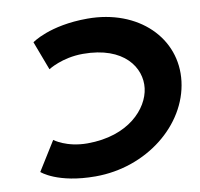

<svg xmlns="http://www.w3.org/2000/svg" viewBox="-90 -936 1092 1047"><g transform="rotate(-10 455.5 -412.5)"><path d="M403.2 -655C631.9 -655 716.1 -523 702.5 -412C689 -302 572.3 -170 343.6 -170C227.5 -170 162.3 -221 162.3 -221L62.6 -61C62.6 -61 145.3 15 356 15C639.1 15 877.6 -177 906.7 -414C935.7 -650 742.9 -840 461 -840C250.3 -840 148.9 -764 148.9 -764L209.3 -604C209.3 -604 287 -655 403.2 -655Z"/></g></svg>

Font: Hussar
Style: BdSuprExtOblOne
Weight: 700
Foundry: Cannot Into Space Fonts
Version: Version 2.00